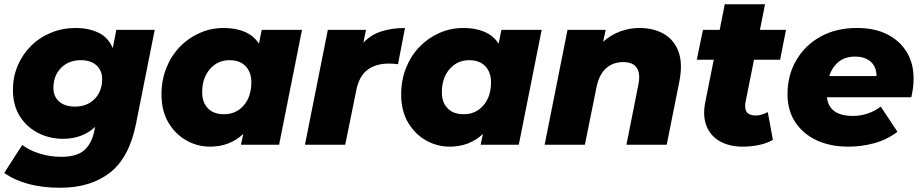

<svg xmlns="http://www.w3.org/2000/svg" viewBox="-32 -683 4349 906"><path d="M252 203Q87 203 -12 133L73 1Q105 26 154.5 41.5Q204 57 257 57Q331 57 366 25.5Q401 -6 413 -65L417 -84Q356 -28 266 -28Q202 -28 148 -55.5Q94 -83 61.5 -134.5Q29 -186 29 -259Q29 -320 51.5 -373Q74 -426 114 -466Q154 -506 208.5 -528.5Q263 -551 326 -551Q384 -551 431 -529.5Q478 -508 500 -456L517 -542H698L610 -100Q578 61 486.5 132Q395 203 252 203ZM322 -180Q379 -180 414.5 -216Q450 -252 450 -310Q450 -350 423.5 -374.5Q397 -399 349 -399Q292 -399 256 -362.5Q220 -326 220 -268Q220 -228 247 -204Q274 -180 322 -180Z M959 9Q900 9 848 -20Q796 -49 763 -104Q730 -159 730 -238Q730 -305 753 -362.5Q776 -420 816.5 -462Q857 -504 910.5 -527.5Q964 -551 1024 -551Q1079 -551 1121.5 -533.5Q1164 -516 1190 -477L1203 -542H1393L1285 0H1105L1116 -51Q1052 9 959 9ZM1025 -144Q1082 -144 1118 -185.5Q1154 -227 1154 -295Q1154 -342 1127 -370.5Q1100 -399 1051 -399Q995 -399 958.5 -357Q922 -315 922 -247Q922 -200 949 -172Q976 -144 1025 -144Z M1407 0 1515 -542H1695L1683 -482Q1718 -519 1768 -535Q1818 -551 1879 -551L1846 -380Q1823 -383 1803 -383Q1741 -383 1701.5 -353Q1662 -323 1649 -256L1597 0Z M2090 9Q2031 9 1979 -20Q1927 -49 1894 -104Q1861 -159 1861 -238Q1861 -305 1884 -362.5Q1907 -420 1947.5 -462Q1988 -504 2041.5 -527.5Q2095 -551 2155 -551Q2210 -551 2252.5 -533.5Q2295 -516 2321 -477L2334 -542H2524L2416 0H2236L2247 -51Q2183 9 2090 9ZM2156 -144Q2213 -144 2249 -185.5Q2285 -227 2285 -295Q2285 -342 2258 -370.5Q2231 -399 2182 -399Q2126 -399 2089.5 -357Q2053 -315 2053 -247Q2053 -200 2080 -172Q2107 -144 2156 -144Z M2985 -551Q3053 -551 3101.5 -522.5Q3150 -494 3170 -438.5Q3190 -383 3174 -300L3114 0H2924L2980 -282Q2991 -334 2973.5 -362Q2956 -390 2909 -390Q2860 -390 2827 -360Q2794 -330 2782 -268L2728 0H2538L2646 -542H2826L2814 -486Q2851 -519 2895.5 -535Q2940 -551 2985 -551Z M3474 9Q3410 9 3365.5 -16Q3321 -41 3302 -88Q3283 -135 3296 -201L3336 -401H3256L3285 -542H3364L3388 -663H3578L3554 -542H3677L3649 -401H3526L3486 -202Q3474 -138 3534 -138Q3561 -138 3591 -154L3615 -23Q3585 -6 3548 1.5Q3511 9 3474 9Z M3972 9Q3885 9 3820.5 -21.5Q3756 -52 3720 -107.5Q3684 -163 3684 -238Q3684 -328 3725.5 -399Q3767 -470 3840.5 -510.5Q3914 -551 4012 -551Q4095 -551 4154.5 -521Q4214 -491 4246.5 -437.5Q4279 -384 4279 -313Q4279 -289 4276 -266.5Q4273 -244 4268 -224H3870Q3880 -136 3993 -136Q4029 -136 4063 -147.5Q4097 -159 4124 -180L4203 -61Q4152 -23 4092.5 -7Q4033 9 3972 9ZM3881 -324H4104Q4104 -368 4076.5 -392Q4049 -416 4003 -416Q3955 -416 3924.5 -390.5Q3894 -365 3881 -324Z"/></svg>

Font: Montserrat ExtraBold
Style: Italic
Weight: 800
Italic angle: -11.3°
Designer: Julieta Ulanovsky
Foundry: Julieta Ulanovsky
Version: Version 9.000; ttfautohint (v1.8.4.7-5d5b)